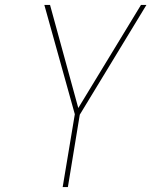

<svg xmlns="http://www.w3.org/2000/svg" viewBox="-20 -755 640 775"><path d="M233 0 282 -294 159 -735H182L296 -319L549 -735H571L302 -292L254 0Z"/></svg>

Font: Iosevka SS04 Th Ex Obl
Style: Regular
Weight: 100
Width: 7
Italic angle: -9°
Monospace: yes
Designer: Belleve Invis
Foundry: Belleve Invis
Version: Version 19.0.0; ttfautohint (v1.8.4)